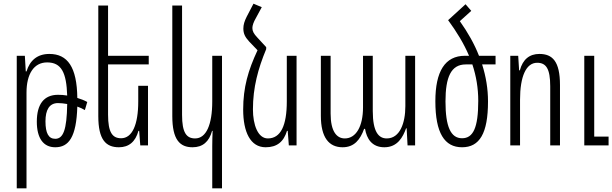

<svg xmlns="http://www.w3.org/2000/svg" viewBox="-20 -790 3326 1043"><path d="M71 233H124V-287C124 -388 164 -451 236 -451C314 -451 341 -395 345 -271C328 -274 311 -275 295 -275C219 -275 180 -224 180 -129C180 -40 215 10 280 10C353 10 395 -44 400 -211C415 -206 429 -199 441 -192L454 -236C438 -245 420 -252 400 -258C398 -426 347 -497 248 -497C182 -497 142 -461 124 -402H120L115 -487H71ZM227 -131C227 -193 248 -230 295 -230C311 -230 328 -228 345 -225C343 -83 323 -36 280 -36C244 -36 227 -66 227 -131Z M784 -324H731V-239C731 -112 698 -39 638 -39C591 -39 567 -70 567 -167V-440H788V-487H567V-760H514V-159C514 -31 555 10 626 10C680 10 716 -20 732 -79H736L742 0H784Z M1186 233V-487H1133V-239C1133 -112 1100 -38 1040 -38C993 -38 969 -69 969 -166V-760H916V-159C916 -31 957 10 1026 10C1081 10 1116 -20 1132 -79H1135C1134 -52 1133 -25 1133 3V233Z M1426 -534 1378 -586C1358 -607 1351 -621 1351 -638C1351 -652 1358 -671 1369 -690L1402 -751L1357 -770L1320 -699C1308 -675 1302 -656 1302 -635C1302 -609 1310 -590 1333 -565L1379 -517C1328 -408 1301 -315 1301 -195C1301 -73 1340 10 1423 10C1485 10 1521 -20 1539 -79H1543L1549 0H1591V-487H1538V-239C1538 -108 1505 -38 1435 -38C1381 -38 1354 -112 1354 -196C1354 -315 1382 -417 1426 -523Z M1841 10C1905 10 1937 -32 1958 -90H1963C1972 -37 2000 10 2068 10C2140 10 2169 -46 2186 -93H2189L2194 0H2235V-487H2182V-213C2182 -121 2152 -38 2081 -38C2037 -38 2005 -73 2005 -187V-487H1952V-207C1952 -103 1914 -38 1853 -38C1809 -38 1776 -76 1776 -173V-487H1723V-161C1723 -43 1767 10 1841 10Z M2631 -239C2631 -307 2620 -374 2599 -440H2672V-487H2582C2557 -551 2522 -613 2478 -675L2540 -731L2509 -767L2416 -682L2414 -681C2461 -617 2500 -553 2528 -487H2506C2397 -487 2345 -402 2345 -240C2345 -67 2395 10 2490 10C2585 10 2631 -65 2631 -239ZM2510 -440H2546C2567 -377 2578 -311 2578 -242C2578 -95 2550 -39 2490 -39C2429 -39 2400 -101 2400 -239C2400 -371 2430 -440 2510 -440Z M2752 0H2805V-248C2805 -375 2838 -449 2898 -449C2946 -449 2969 -418 2969 -321V0H3022V-328C3022 -457 2981 -497 2910 -497C2857 -497 2820 -468 2804 -408H2800L2795 -487H2752ZM3154 0H3286V-48H3208V-487H3154Z"/></svg>

Font: Noto Sans Armenian ExtraCondensed Light
Style: Regular
Weight: 300
Width: 2
Designer: Monotype Design Team
Foundry: Monotype Imaging Inc.
Version: Version 2.008